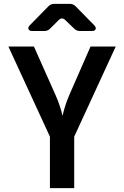

<svg xmlns="http://www.w3.org/2000/svg" viewBox="-20 -970 640 990"><path d="M237.4 0V-265.4L23.3 -730H155L267.7 -476.8Q280.9 -447.1 290 -418.2Q299 -389.3 302.2 -372.5Q305.9 -389.3 314.6 -418.2Q323.3 -447.1 335.9 -476.8L446.8 -730H576.7L362.6 -265.4V0ZM147.6 -810Q131.1 -810 127 -819.5Q122.9 -828.9 134.2 -840.3L229.3 -937.1Q241.6 -950 259.1 -950H340.5Q358 -950 370.3 -937.1L465.4 -840.3Q476.7 -828.9 473 -819.5Q469.4 -810 452.4 -810H392.5Q375 -810 362.6 -822.3L316.3 -866.8Q298.7 -883.7 281.9 -865.8L238.8 -822.9Q226.4 -810 208.9 -810Z"/></svg>

Font: Pitagon Sans Mono
Style: Regular
Weight: 400
Monospace: yes
Designer: Travis Tran
Foundry: Pitagon
Version: Version 1.001;gftools[0.9.26]